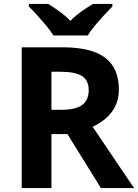

<svg xmlns="http://www.w3.org/2000/svg" viewBox="-20 -954 700 974"><path d="M298 -714Q444 -714 513.5 -661Q583 -608 583 -500Q583 -451 564.5 -414.5Q546 -378 515.5 -352.5Q485 -327 450 -311L660 0H492L322 -274H241V0H90V-714ZM287 -590H241V-397H290Q365 -397 397.5 -422Q430 -447 430 -496Q430 -547 395.5 -568.5Q361 -590 287 -590ZM251 -774Q237 -797 214.5 -824Q192 -851 168.5 -877Q145 -903 126 -921V-934H225Q251 -918 281 -896.5Q311 -875 337 -848Q363 -875 394 -896.5Q425 -918 451 -934H550V-921Q532 -903 508 -877Q484 -851 461.5 -824Q439 -797 425 -774Z"/></svg>

Font: Noto Sans Bassa Vah
Style: Regular
Weight: 400
Designer: Monotype Design Team
Foundry: Monotype Imaging Inc.
Version: Version 2.002